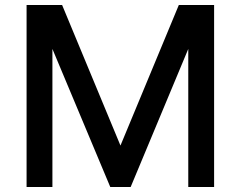

<svg xmlns="http://www.w3.org/2000/svg" viewBox="-20 -753 962 773"><path d="M842 -733V0H738V-556L506 0H424L191 -556V0H87V-733H230L465 -167L700 -733Z"/></svg>

Font: Shippori Antique
Style: Regular
Weight: 400
Designer: FONTDASU
Foundry: FONTDASU / Google Inc. / but / Adobe
Version: Version 2.001